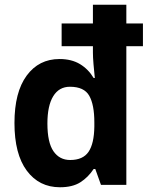

<svg xmlns="http://www.w3.org/2000/svg" viewBox="-20 -780 636 810"><path d="M233 10Q145 10 93 -60Q41 -130 41 -261Q41 -391 92.5 -461Q144 -531 231 -531Q282 -531 317.5 -509.5Q353 -488 375 -451H380Q377 -479 374.5 -509Q372 -539 372 -558V-585H240V-681H372V-760H513V-681H583V-585H513V0H406L382 -67H375Q352 -32 319 -11Q286 10 233 10ZM276 -105Q330 -105 353.5 -139.5Q377 -174 378 -246V-264Q378 -338 356.5 -376Q335 -414 275 -414Q229 -414 204.5 -374Q180 -334 180 -259Q180 -179 205.5 -142Q231 -105 276 -105Z"/></svg>

Font: Noto Sans Tamil SemiCondensed
Style: Bold
Weight: 700
Width: 4
Designer: Jelle Bosma - Monotype Design Team
Foundry: Monotype Imaging Inc.
Version: Version 2.004; ttfautohint (v1.8.4.7-5d5b)